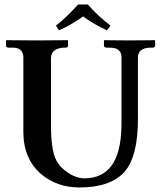

<svg xmlns="http://www.w3.org/2000/svg" viewBox="-20 -825 718 855"><path d="M371.1 -805.2Q412.6 -756.3 472.2 -710.9L456.1 -689.9Q394 -718.8 350.1 -752Q299.3 -715.3 243.2 -689.9L229 -710.9Q272.5 -744.1 328.1 -805.2ZM521 -568.8Q521 -606.9 483.4 -611.8Q475.1 -612.8 465.8 -612.8H452.1Q444.3 -614.3 442.9 -621.1V-645L444.8 -646Q445.8 -646 557.1 -645L668.9 -646L670.9 -645V-621.1Q668.9 -614.3 663.1 -612.8H648.9Q594.7 -611.3 594.2 -568.8V-294.9Q594.2 -127.9 534.7 -60.1Q472.2 9.8 334 9.8Q234.9 9.8 164.1 -48.8Q84.5 -116.7 84 -236.8V-568.8Q84 -606 49.3 -611.8Q40.5 -613.3 29.8 -612.8H16.1Q8.3 -614.3 6.8 -621.1V-645L8.8 -646Q9.8 -646 146 -645L280.8 -646L283.2 -645V-621.1Q281.2 -614.3 274.9 -612.8H261.2Q209.5 -608.4 207 -568.8V-270Q207 -163.1 227.5 -117.7Q238.3 -95.2 252.9 -80.1Q304.2 -31.7 355 -30.8Q514.2 -30.8 520.5 -253.9Q521 -266.1 521 -277.8Z"/></svg>

Font: Linux Libertine O
Style: Semibold
Weight: 700
Designer: Philipp H. Poll
Foundry: Philipp H. Poll
Version: Version 5.0.0